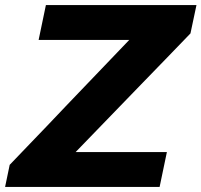

<svg xmlns="http://www.w3.org/2000/svg" viewBox="-33 -733 790 753"><path d="M-13 0 5 -86.5Q35.5 -118.5 74.5 -159Q113 -199 152.5 -240.2Q192 -281.5 224.5 -316L474 -576.5H118.5L147 -713H737.5L714 -602Q664 -550.5 616 -500.5L519 -400.5L263.5 -136.5H621.5L593 0Z"/></svg>

Font: Heraclito
Style: Bold Italic
Weight: 700
Italic angle: -12°
Designer: Kostas Bartsokas (font) & Cristiano Sobral (main changes)
Foundry: Kostas Bartsokas (font) & Cristiano Sobral (main changes)
Version: Version 1.00;July 8, 2020;FontCreator 13.0.0.2655 64-bit